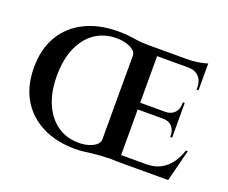

<svg xmlns="http://www.w3.org/2000/svg" viewBox="-105 -783 1141 961"><g transform="rotate(20 465.0 -302.0)"><path d="M377 -614Q399 -614 424.5 -612Q450 -610 477 -605Q491 -603 506.5 -602Q522 -601 541 -601L542 0Q533 0 521.5 0Q510 0 491 2Q476 3 457 5.5Q438 8 417 10.5Q396 13 373 13Q273 13 198 -24.5Q123 -62 81.5 -132Q40 -202 40 -301Q40 -399 81.5 -469Q123 -539 198.5 -576.5Q274 -614 377 -614ZM378 -22Q408 -22 432 -29.5Q456 -37 470.5 -49.5Q485 -62 485 -77V-525Q485 -540 470.5 -552.5Q456 -565 432 -572Q408 -579 379 -579Q315 -579 266.5 -546.5Q218 -514 190 -451.5Q162 -389 162 -300Q162 -214 189.5 -151.5Q217 -89 265.5 -55.5Q314 -22 378 -22ZM600 -601V0L486 -3V-601ZM846 -37 861 0H598L594 -37ZM810 -316V-280H597V-316ZM853 -601V-564H596V-601ZM907 -169 864 0H702L733 -37Q777 -37 808.5 -53.5Q840 -70 862 -99.5Q884 -129 897 -169ZM810 -282V-206H800V-214Q800 -242 783 -261Q766 -280 736 -280V-282ZM810 -391V-314H736V-316Q766 -317 783 -335.5Q800 -354 800 -383V-391ZM853 -567V-474H843V-485Q843 -520 823.5 -541.5Q804 -563 767 -564V-567ZM853 -617V-591L748 -601Q777 -601 809 -606.5Q841 -612 853 -617Z"/></g></svg>

Font: Cinzel SemiBold
Style: Regular
Weight: 600
Designer: Natanael Gama
Version: Version 2.000